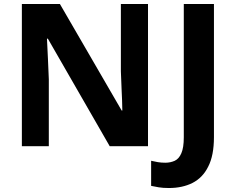

<svg xmlns="http://www.w3.org/2000/svg" viewBox="-20 -734 1184 964"><path d="M723.1 0H530.8L220.2 -540H215.8Q218.8 -470.7 220.7 -438.5L225.1 -335.9V0H89.8V-713.9H280.8L590.8 -179.2H594.2Q593.3 -233.9 590.8 -278.3Q589.8 -310.5 586.9 -376V-713.9H723.1ZM828.1 210Q797.9 210 777.3 206.5Q755.4 203.1 738.8 199.2V73.2Q758.8 77.6 772.5 80.1Q790 83 810.1 83Q835.4 83 857.4 73.2Q878.9 63 890.6 35.2Q902.8 7.3 902.8 -44.9V-713.9H1054.2V-45.9Q1054.2 46.9 1025.4 102.5Q998 158.2 946.3 184.6Q895.5 210 828.1 210Z"/></svg>

Font: Droid Sans Thai
Style: Bold
Weight: 700
Designer: Steve Matteson
Foundry: Ascender Corporation
Version: Version 1.00